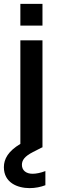

<svg xmlns="http://www.w3.org/2000/svg" viewBox="-30 -760 314 990"><path d="M75 -552V-18C13 19 -10 59 -10 102C-10 182 60 210 123 210C152 210 181 204 204 195V122C181 131 157 136 138 136C104 136 83 118 83 90C83 66 97 46 140 24L187 0H189V-552ZM75 -628H189V-740H75Z"/></svg>

Font: Malmofest Medium
Style: Regular
Weight: 500
Designer: Jonny Pinhorn (Poppins), Kolossal
Version: Version 1.004;Glyphs 3.1.2 (3151)